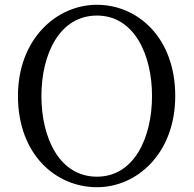

<svg xmlns="http://www.w3.org/2000/svg" viewBox="-20 -766 809 802"><path d="M153 -365C153 -537 227 -701 385 -701C541 -701 615 -537 615 -365C615 -192 541 -28 385 -28C227 -28 153 -192 153 -365ZM385 -746C214 -746 55 -601 55 -365C55 -121 213 16 385 16C555 16 712 -128 712 -365C712 -609 555 -746 385 -746Z"/></svg>

Font: Source Han Serif
Style: Regular
Weight: 400
Designer: Ryoko NISHIZUKA 西塚涼子 (kana & ideographs); Frank Grießhammer (Latin, Greek & Cyrillic); Wenlong ZHANG 张文龙 (bopomofo); San
Foundry: Adobe Systems Incorporated
Version: Version 1.001;PS 1.001;hotconv 16.6.54;makeotf.lib2.5.65590